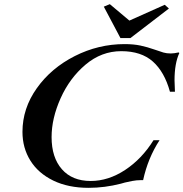

<svg xmlns="http://www.w3.org/2000/svg" viewBox="-20 -895 882 923"><path d="M88 -261Q88 -374 157 -471Q226 -568 339.5 -625.5Q453 -683 579 -683Q622 -683 655 -676Q688 -669 722 -657Q750 -647 765.5 -642.5Q781 -638 801 -638Q817 -638 839 -643L842 -640Q819 -590 819 -509Q819 -490 821 -454H797Q771 -549 715 -599Q659 -649 563 -649Q468 -649 391.5 -584.5Q315 -520 271.5 -423Q228 -326 228 -236Q228 -138 277.5 -81.5Q327 -25 416 -25Q501 -25 581.5 -78Q662 -131 718 -221H747Q691 -135 668 -29H656Q637 -29 615.5 -25Q594 -21 580.5 -17.5Q567 -14 561 -12Q483 8 406 8Q308 8 236 -27Q164 -62 126 -123Q88 -184 88 -261ZM479 -863 508 -875 602 -796 772 -872 792 -854 607 -712H559Z"/></svg>

Font: Ibarra Real Nova SemiBold
Style: Italic
Weight: 600
Italic angle: -22°
Designer: Jose Maria Ribagorda & Octavio Pardo
Foundry: Octavio Pardo
Version: Version 1.014